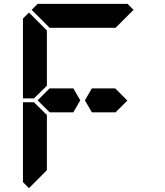

<svg xmlns="http://www.w3.org/2000/svg" viewBox="-20 -1020 856 995"><path d="M161 -515 157 -510H99V-924L130 -955L223 -862V-698V-590V-576ZM577 -562 640 -499 579 -438H551H515H456L420 -500L456 -562H515H552ZM223 -144V-138L130 -45L99 -76V-490H157L161 -485L223 -424V-384V-302ZM144 -969 175 -1000H346H470H641L672 -969L579 -876H554H470H346H262H243H237ZM360 -562 396 -500 360 -438H301H264H237L175 -500L237 -562H264H301Z"/></svg>

Font: DSEG14 Classic
Style: Bold
Weight: 700
Designer: Keshikan(Twitter:@keshinomi_88pro)
Version: Version 0.46